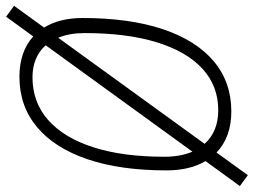

<svg xmlns="http://www.w3.org/2000/svg" viewBox="-124 -664 853 646"><g transform="rotate(-90 303.0 -341.5)"><path d="M36.1 65.4 -0.5 38.6 83.5 -77.1Q52.2 -129.9 52.2 -208Q52.2 -363.8 89.8 -474.4Q127.4 -585 198 -644Q268.6 -703.1 367.2 -703.1Q451.7 -703.1 502.9 -656.7L569.3 -748L606 -721.2L532.7 -620.1Q564.9 -568.4 564.9 -490.7Q564.9 -333.5 527.6 -221.4Q490.2 -109.4 419.9 -49.8Q349.6 9.8 250.5 9.8Q164.1 9.8 112.3 -40ZM115.2 -121.1 473.1 -614.7Q433.6 -659.2 365.2 -659.2Q281.2 -659.2 221.4 -606.2Q161.6 -553.2 129.9 -454.1Q98.1 -355 98.1 -215.3Q98.1 -161.1 115.2 -121.1ZM254.9 -34.2Q336.4 -34.2 394.5 -87.6Q452.6 -141.1 483.4 -241.7Q514.2 -342.3 514.2 -483.4Q514.2 -534.7 498.5 -572.8L141.6 -80.1Q182.6 -34.2 254.9 -34.2Z"/></g></svg>

Font: CaskaydiaCove NF ExtraLight
Style: Italic
Weight: 200
Italic angle: -10°
Designer: Aaron Bell
Foundry: Saja Typeworks
Version: Version 2111.001; VTT 6.35;Nerd Fonts 3.2.1